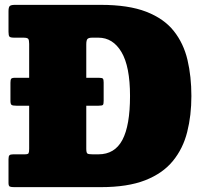

<svg xmlns="http://www.w3.org/2000/svg" viewBox="-20 -770 830 790"><path d="M15 -17V-115Q15 -127.5 19 -131.2Q23 -135 34.5 -135H81.5Q95 -135 97.5 -139.5Q100 -144 100 -158V-335H48.5Q32 -335 27.5 -338.5Q23 -342 23 -355V-429.5Q23 -441.5 26 -445.8Q29 -450 43.5 -450H100V-589.5Q100 -605.5 96 -610.2Q92 -615 76.5 -615H39.5Q23 -615 19 -619.2Q15 -623.5 15 -639V-723.5Q15 -740.5 20.2 -745.2Q25.5 -750 41.5 -750H395Q508.5 -750 581.5 -721.8Q654.5 -693.5 695 -642.5Q735.5 -591.5 751.5 -523.2Q767.5 -455 767.5 -375Q767.5 -295 750.2 -226.8Q733 -158.5 691.2 -107.5Q649.5 -56.5 577.2 -28.2Q505 0 395 0H39Q26.5 0 20.8 -2.2Q15 -4.5 15 -17ZM361.5 -135H385Q452 -135 483.5 -194.2Q515 -253.5 515 -375Q515 -496.5 479.8 -555.8Q444.5 -615 385 -615H359.5Q345.5 -615 340.2 -610Q335 -605 335 -587V-450H386Q400.5 -450 403.5 -446.2Q406.5 -442.5 406.5 -430.5V-355.5Q406.5 -342.5 403.8 -338.8Q401 -335 385 -335H335V-158Q335 -141.5 339.8 -138.2Q344.5 -135 361.5 -135Z"/></svg>

Font: Besley* Narrow Fatface
Style: Regular
Weight: 900
Width: 4
Designer: Owen Earl
Foundry: indestructible type*
Version: Version 3.000; ttfautohint (v1.8.3)